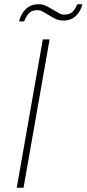

<svg xmlns="http://www.w3.org/2000/svg" viewBox="-20 -886 409 906"><path d="M182 -700H214L91 0H59ZM161 -866Q181 -866 196 -859Q211 -852 232 -839Q250 -828 260.5 -822.5Q271 -817 284 -817Q308 -817 321 -829Q334 -841 345 -866H369Q361 -833 338 -811Q315 -789 279 -789Q259 -789 244 -796Q229 -803 208 -816Q190 -827 179.5 -832.5Q169 -838 156 -838Q132 -838 118.5 -825.5Q105 -813 94 -785H70Q78 -820 101.5 -843Q125 -866 161 -866Z"/></svg>

Font: KoHo ExtraLight
Style: Italic
Weight: 275
Italic angle: -10°
Version: Version 1.000; ttfautohint (v1.6)